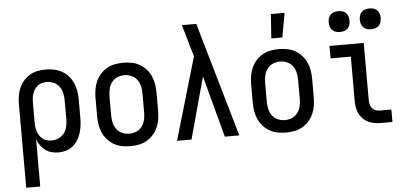

<svg xmlns="http://www.w3.org/2000/svg" viewBox="-59 -885 2618 1229"><g transform="rotate(-5 1250.0 -270.5)"><path d="M62 215V-320Q62 -347 66 -373.5Q70 -400 80.5 -424.5Q91 -449 108.5 -469.5Q126 -490 148.5 -503.5Q171 -517 197.5 -522.5Q224 -528 251 -528Q278 -528 304.5 -522.5Q331 -517 355 -504Q379 -491 397 -470.5Q415 -450 426 -425.5Q437 -401 441.5 -374Q446 -347 446 -320V-200Q446 -175 443 -150.5Q440 -126 432.5 -102.5Q425 -79 412 -58Q399 -37 379.5 -21.5Q360 -6 336 1Q312 8 287 8Q265 8 243 2Q221 -4 203.5 -17Q186 -30 173 -48.5Q160 -67 152 -88V215ZM251 -72Q274 -72 296 -82Q318 -92 332 -111Q346 -130 351 -153.5Q356 -177 356 -200V-320Q356 -343 351 -366.5Q346 -390 332.5 -409Q319 -428 297 -438Q275 -448 251 -448Q236 -448 221 -444Q206 -440 194 -430.5Q182 -421 173.5 -408Q165 -395 160 -380.5Q155 -366 153.5 -350.5Q152 -335 152 -320V-200Q152 -185 153.5 -169.5Q155 -154 160 -139.5Q165 -125 173 -112Q181 -99 193.5 -89.5Q206 -80 221 -76Q236 -72 251 -72Z M750 8Q723 8 696 3Q669 -2 645.5 -15.5Q622 -29 603.5 -49.5Q585 -70 574 -94.5Q563 -119 558.5 -146Q554 -173 554 -200V-320Q554 -347 558.5 -374Q563 -401 574 -425.5Q585 -450 603.5 -470.5Q622 -491 645.5 -504.5Q669 -518 696 -523Q723 -528 750 -528Q777 -528 804 -523Q831 -518 854.5 -504.5Q878 -491 896.5 -470.5Q915 -450 926 -425.5Q937 -401 941.5 -374Q946 -347 946 -320V-200Q946 -173 941.5 -146Q937 -119 926 -94.5Q915 -70 896.5 -49.5Q878 -29 854.5 -15.5Q831 -2 804 3Q777 8 750 8ZM750 -72Q774 -72 796 -81.5Q818 -91 832 -110.5Q846 -130 851 -153Q856 -176 856 -200V-320Q856 -344 851 -367Q846 -390 832 -409.5Q818 -429 796 -438.5Q774 -448 750 -448Q726 -448 704 -438.5Q682 -429 668 -409.5Q654 -390 649 -367Q644 -344 644 -320V-200Q644 -176 649 -153Q654 -130 668 -110.5Q682 -91 704 -81.5Q726 -72 750 -72Z M1050 0 1205 -530 1183 -604Q1174 -637 1164.5 -669.5Q1155 -702 1145 -735H1238L1269 -626L1450 0H1357L1251 -396L1143 0Z M1750 8Q1723 8 1696 3Q1669 -2 1645.5 -15.5Q1622 -29 1603.5 -49.5Q1585 -70 1574 -94.5Q1563 -119 1558.5 -146Q1554 -173 1554 -200V-320Q1554 -347 1558.5 -374Q1563 -401 1574 -425.5Q1585 -450 1603.5 -470.5Q1622 -491 1645.5 -504.5Q1669 -518 1696 -523Q1723 -528 1750 -528Q1777 -528 1804 -523Q1831 -518 1854.5 -504.5Q1878 -491 1896.5 -470.5Q1915 -450 1926 -425.5Q1937 -401 1941.5 -374Q1946 -347 1946 -320V-200Q1946 -173 1941.5 -146Q1937 -119 1926 -94.5Q1915 -70 1896.5 -49.5Q1878 -29 1854.5 -15.5Q1831 -2 1804 3Q1777 8 1750 8ZM1750 -72Q1774 -72 1796 -81.5Q1818 -91 1832 -110.5Q1846 -130 1851 -153Q1856 -176 1856 -200V-320Q1856 -344 1851 -367Q1846 -390 1832 -409.5Q1818 -429 1796 -438.5Q1774 -448 1750 -448Q1726 -448 1704 -438.5Q1682 -429 1668 -409.5Q1654 -390 1649 -367Q1644 -344 1644 -320V-200Q1644 -176 1649 -153Q1654 -130 1668 -110.5Q1682 -91 1704 -81.5Q1726 -72 1750 -72ZM1708 -600 1719 -756H1807L1779 -600Z M2360 0Q2339 0 2318.5 -3.5Q2298 -7 2279 -16Q2260 -25 2245 -40Q2230 -55 2221 -74Q2212 -93 2208.5 -113.5Q2205 -134 2205 -155V-440H2075V-520H2295V-155Q2295 -141 2298 -127Q2301 -113 2310 -101.5Q2319 -90 2332.5 -85Q2346 -80 2360 -80H2434V0ZM2350 -603Q2336 -603 2323 -607Q2310 -611 2300.5 -620.5Q2291 -630 2287 -643Q2283 -656 2283 -670Q2283 -684 2287 -697Q2291 -710 2300.5 -719.5Q2310 -729 2323 -733Q2336 -737 2350 -737Q2364 -737 2377 -733Q2390 -729 2399.5 -719.5Q2409 -710 2413 -697Q2417 -684 2417 -670Q2417 -656 2413 -643Q2409 -630 2399.5 -620.5Q2390 -611 2377 -607Q2364 -603 2350 -603ZM2150 -603Q2136 -603 2123 -607Q2110 -611 2100.5 -620.5Q2091 -630 2087 -643Q2083 -656 2083 -670Q2083 -684 2087 -697Q2091 -710 2100.5 -719.5Q2110 -729 2123 -733Q2136 -737 2150 -737Q2164 -737 2177 -733Q2190 -729 2199.5 -719.5Q2209 -710 2213 -697Q2217 -684 2217 -670Q2217 -656 2213 -643Q2209 -630 2199.5 -620.5Q2190 -611 2177 -607Q2164 -603 2150 -603Z"/></g></svg>

Font: Iosevka Term Medium
Style: Regular
Weight: 500
Monospace: yes
Designer: Belleve Invis
Foundry: Belleve Invis
Version: Version 26.3.1